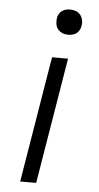

<svg xmlns="http://www.w3.org/2000/svg" viewBox="-53 -755 405 789"><g transform="rotate(5 150.0 -361.0)"><path d="M61 0 147 -520H213L127 0ZM205 -618Q192 -618 181 -622.5Q170 -627 162.5 -636Q155 -645 153 -657.5Q151 -670 153 -683Q154 -691 159 -699.5Q164 -708 171.5 -713Q179 -718 187.5 -720Q196 -722 204 -722Q217 -722 228.5 -717.5Q240 -713 247 -704Q254 -695 256.5 -682.5Q259 -670 256 -657Q255 -649 250 -640.5Q245 -632 238 -627Q231 -622 222 -620Q213 -618 205 -618Z"/></g></svg>

Font: Iosevka Aile Light Oblique
Style: Regular
Weight: 300
Italic angle: -9°
Designer: Belleve Invis
Foundry: Belleve Invis
Version: Version 31.1.0; ttfautohint (v1.8.4)